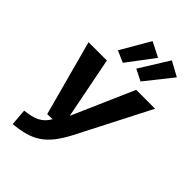

<svg xmlns="http://www.w3.org/2000/svg" viewBox="-289 -1097 1224 1224"><g transform="rotate(45 323.5 -485.0)"><path d="M476.6 -693.6H646.8L396.7 -206.1Q365.1 -145.1 332.6 -104.1Q300.1 -63 262.5 -38.1Q224.9 -13.2 178.9 -0.5Q133 12.2 74 17.2L65.3 -94.7Q98.3 -98.5 123.5 -104.6Q148.7 -110.7 168.3 -120.8Q187.8 -130.9 203.5 -146.3Q219.2 -161.6 232.2 -184.5L184.9 -183.1L47 -693.6H212.2L294.2 -276.9ZM381.4 -789.6 504.4 -987.3 603.4 -933.3 458.5 -750.9ZM215.7 -789.3 331 -987.3 430.9 -936.5 294.5 -755.2Z"/></g></svg>

Font: Fira Sans Variable
Style: Italic
Weight: 397
Italic angle: -8°
Designer: Carrois Corporate & Edenspiekermann AG
Foundry: Carrois Corporate GbR & Edenspiekermann AG
Version: Version 4.202